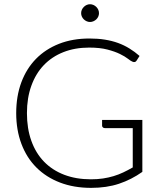

<svg xmlns="http://www.w3.org/2000/svg" viewBox="-20 -902 775 930"><path d="M669.5 -321V-69.5Q616.5 -32 556.5 -12Q496.5 8 421.5 8Q337.5 8 270.5 -17.8Q203.5 -43.5 156.2 -90.8Q109 -138 83.8 -205Q58.5 -272 58.5 -354Q58.5 -436 83.2 -502.8Q108 -569.5 154.2 -616.8Q200.5 -664 266 -689.8Q331.5 -715.5 413.5 -715.5Q454 -715.5 488.2 -710Q522.5 -704.5 552 -693.8Q581.5 -683 607 -667.2Q632.5 -651.5 656 -631L642 -609Q635 -597 621 -603.5Q613.5 -606.5 599.5 -617.5Q585.5 -628.5 561 -640.5Q536.5 -652.5 500.2 -662Q464 -671.5 412 -671.5Q343 -671.5 287.2 -649.5Q231.5 -627.5 192.2 -586.5Q153 -545.5 131.8 -486.5Q110.5 -427.5 110.5 -354Q110.5 -279.5 131.8 -220Q153 -160.5 193.2 -119Q233.5 -77.5 291 -55.5Q348.5 -33.5 420.5 -33.5Q452 -33.5 478.8 -37.5Q505.5 -41.5 529.8 -48.8Q554 -56 576.8 -66.8Q599.5 -77.5 623 -91V-281.5H487.5Q482 -281.5 478.2 -285Q474.5 -288.5 474.5 -293V-321ZM459.5 -838Q459.5 -829.5 456 -821.8Q452.5 -814 446.5 -808.2Q440.5 -802.5 432.5 -799Q424.5 -795.5 416 -795.5Q407.5 -795.5 399.8 -799Q392 -802.5 386 -808.2Q380 -814 376.5 -821.8Q373 -829.5 373 -838Q373 -847 376.5 -854.8Q380 -862.5 386 -868.5Q392 -874.5 399.8 -878Q407.5 -881.5 416 -881.5Q424.5 -881.5 432.5 -878Q440.5 -874.5 446.5 -868.5Q452.5 -862.5 456 -854.8Q459.5 -847 459.5 -838Z"/></svg>

Font: Lato 2
Style: Regular
Weight: 300
Designer: Lukasz Dziedzic with Adam Twardoch and Botio Nikoltchev
Foundry: tyPoland Lukasz Dziedzic
Version: Version 2.015; 2015-08-06; http://www.latofonts.com/